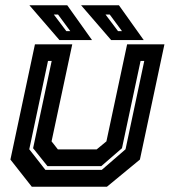

<svg xmlns="http://www.w3.org/2000/svg" viewBox="-20 -708 644 728"><path d="M100.5 0 19.5 -103 112.5 -540H254L175.5 -172L199.5 -141.5H346.5L383.5 -172L462 -540H603.5L510.5 -103L385.5 0ZM152 -64H366L456 -142L527 -477H513L442.5 -146L364 -78H160L105.5 -146L176 -477H162L91 -142ZM525 -556H401.5L287.5 -688H431ZM442.5 -590 396 -653H380L427.5 -590ZM329 -556H205.5L91.5 -688H235ZM246.5 -590 200 -653H184L231.5 -590Z"/></svg>

Font: Tourney Thin
Style: Italic
Weight: 100
Italic angle: -12°
Designer: Tyler Finck
Foundry: Etcetera Type Co
Version: Version 1.015